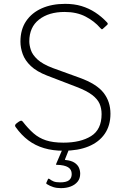

<svg xmlns="http://www.w3.org/2000/svg" viewBox="-20 -772 658 996"><path d="M500 -627Q470 -662 424 -686Q378 -710 315 -710Q233 -710 182.5 -670.5Q132 -631 132 -557Q132 -538 140 -513Q148 -488 174.5 -463.5Q201 -439 254 -419L392 -369Q481 -337 517 -291Q553 -245 553 -182Q553 -121 523.5 -78Q494 -35 439.5 -12.5Q385 10 309 10Q254 10 208.5 -3.5Q163 -17 127 -44Q91 -71 61 -113Q57 -118 58.5 -123Q60 -128 67 -133L78 -141Q86 -146 90 -146Q94 -146 98 -141Q126 -105 154 -80.5Q182 -56 218.5 -44Q255 -32 309 -32Q398 -32 452.5 -66Q507 -100 507 -180Q507 -210 496.5 -234Q486 -258 458 -279.5Q430 -301 375 -322L224 -380Q170 -401 140 -429.5Q110 -458 98 -491Q86 -524 86 -556Q86 -619 115.5 -662.5Q145 -706 197 -729Q249 -752 318 -752Q365 -752 403 -740.5Q441 -729 474 -707.5Q507 -686 535 -656Q538 -653 539 -649.5Q540 -646 535 -642L513 -622Q509 -619 507 -620.5Q505 -622 500 -627ZM396 129Q396 154 382.5 170.5Q369 187 346.5 195.5Q324 204 296 204Q274 204 256.5 198.5Q239 193 223 183Q219 181 220 177L229 157Q231 153 236 156Q246 164 258 169Q270 174 292 174Q324 174 338 163Q352 152 352 131Q352 107 333 95.5Q314 84 275 83Q271 83 270.5 81.5Q270 80 271 79L307 -5H341L317 55Q316 58 320 58Q350 61 366.5 72Q383 83 389.5 98Q396 113 396 129Z"/></svg>

Font: Libre Franklin Thin Thin
Style: Regular
Weight: 250
Version: Version 3.000